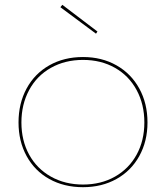

<svg xmlns="http://www.w3.org/2000/svg" viewBox="-20 -770 689 798"><path d="M57 -261Q57 -340 90.5 -402Q124 -464 185 -498.5Q246 -533 325 -533Q403 -533 464 -498.5Q525 -464 559 -402Q593 -340 593 -261Q593 -183 559 -121.5Q525 -60 464 -26Q403 8 325 8Q246 8 185 -26Q124 -60 90.5 -121.5Q57 -183 57 -261ZM580 -261Q580 -336 548 -395.5Q516 -455 458 -488Q400 -521 325 -521Q250 -521 191.5 -488Q133 -455 101 -395.5Q69 -336 69 -261Q69 -186 101 -127.5Q133 -69 191.5 -36Q250 -3 325 -3Q400 -3 458 -36Q516 -69 548 -127.5Q580 -186 580 -261ZM385 -639 379 -630 231 -740 239 -750Z"/></svg>

Font: Hepta Slab Thin
Style: Regular
Weight: 250
Designer: Michael LaGattuta
Foundry: Michael LaGattuta
Version: Version 1.100; ttfautohint (v1.8) -l 8 -r 50 -G 200 -x 14 -D